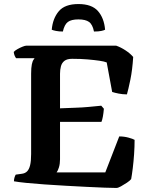

<svg xmlns="http://www.w3.org/2000/svg" viewBox="-20 -930 742 950"><path d="M556 0Q536 0 496.5 -1.5Q457 -3 407 -5.5Q357 -8 304 -11Q251 -14 200.5 -17.5Q150 -21 110.5 -25Q71 -29 49 -33Q49 -43 52 -52.5Q55 -62 58 -66L87 -70Q104 -72 114 -82Q124 -92 129 -112.5Q134 -133 134 -168V-565Q134 -595 137.5 -611.5Q141 -628 146 -634.5Q151 -641 151 -642H60Q56 -646 52.5 -654.5Q49 -663 48 -673Q54 -680 66.5 -687Q79 -694 91.5 -699Q104 -704 110 -704H555Q578 -696 601.5 -680.5Q625 -665 639 -648Q635 -584 625 -535.5Q615 -487 608 -463Q587 -463 567 -467Q547 -471 535 -475L508 -621Q496 -626 472 -629.5Q448 -633 414 -636Q380 -639 337 -639Q312 -639 299 -629Q286 -619 281.5 -602Q277 -585 277 -565V-394Q320 -396 354 -397Q388 -398 419 -401Q450 -404 481 -407L494 -392Q492 -369 489 -353Q486 -337 482 -327H277V-142Q277 -119 271.5 -101.5Q266 -84 260 -77H501L570 -255Q594 -255 616 -249Q638 -243 646 -238Q646 -204 643.5 -167.5Q641 -131 637 -98.5Q633 -66 629 -44Q623 -36 608 -26Q593 -16 578.5 -8Q564 0 556 0ZM368 -910Q434 -910 464.5 -875.5Q495 -841 500 -783Q495 -780 481.5 -777Q468 -774 445 -774Q438 -809 420.5 -821.5Q403 -834 368 -834Q333 -834 316 -821.5Q299 -809 291 -774Q272 -774 257 -777Q242 -780 236 -783Q241 -839 271 -874.5Q301 -910 368 -910Z"/></svg>

Font: Texturina 12pt
Style: Bold
Weight: 700
Designer: Guillermo Torres Carreño
Foundry: Omnibus-Type
Version: Version 1.002